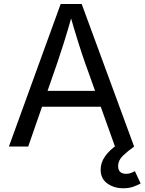

<svg xmlns="http://www.w3.org/2000/svg" viewBox="-20 -748 738 980"><path d="M25.4 0 289.6 -727.5H397L664.6 0H566.9L412.6 -431.6Q398.4 -471.7 379.6 -531.5Q360.8 -591.3 334 -684.1H351.6Q325.2 -590.3 305.9 -529.5Q286.6 -468.8 273.9 -431.6L124 0ZM158.2 -203.1V-284.2H531.7V-203.1ZM609.4 212.9Q562 212.9 527.8 188.5Q493.7 164.1 493.7 118.2Q493.7 82 516.4 49.8Q539.1 17.6 577.1 -7.8L664.6 0Q631.3 23.9 607.2 47.1Q583 70.3 583 100.6Q583 118.7 593 128.9Q603 139.2 623.5 139.2Q637.2 139.2 648.2 135Q659.2 130.9 668.5 125.5L697.8 188.5Q683.1 196.8 661.1 204.8Q639.2 212.9 609.4 212.9Z"/></svg>

Font: Adwaita Sans
Style: Regular
Weight: 400
Designer: Rasmus Andersson
Foundry: rsms
Version: Version 4.001;git-9221beed3